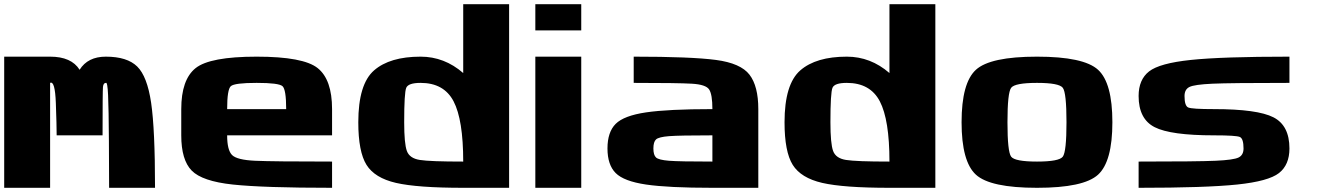

<svg xmlns="http://www.w3.org/2000/svg" viewBox="-20 -895 6290 915"><path d="M218.8 0H0V-625H218.8Q320.3 -625 359.4 -562.5Q398.4 -625 484.4 -625Q585.9 -625 633.8 -578.1Q681.6 -531.2 700.2 -405.3Q718.8 -279.3 718.8 0H500Q500 -70.3 499 -223.6Q498 -377 495.1 -441.4Q492.2 -505.9 484.4 -500Q472.7 -500 470.7 -480.5Q468.8 -460.9 468.8 -250H250Q250 -296.9 246.1 -404.3Q242.2 -511.7 218.8 -500Z M1343.8 -375Q1343.8 -468.8 1326.2 -484.4Q1308.6 -500 1203.1 -500Q1097.7 -500 1080.1 -484.4Q1062.5 -468.8 1062.5 -375ZM843.8 -250V-375Q843.8 -515.6 912.1 -570.3Q980.5 -625 1203.1 -625Q1425.8 -625 1494.1 -570.3Q1562.5 -515.6 1562.5 -375V-250H1062.5Q1062.5 -179.7 1085.9 -156.2Q1109.4 -132.8 1195.3 -128.9Q1281.2 -125 1562.5 -125V0Q1234.4 0 1088.9 -15.6Q943.4 -31.2 893.6 -82Q843.8 -132.8 843.8 -250Z M2187.5 -875H2406.2V0H2187.5Q1968.8 0 1867.2 -23.4Q1765.6 -46.9 1726.6 -109.4Q1687.5 -171.9 1687.5 -312.5Q1687.5 -494.1 1762.7 -559.6Q1837.9 -625 1984.4 -625Q2097.7 -625 2187.5 -546.9ZM1984.4 -500Q1925.8 -500 1916 -476.6Q1906.2 -453.1 1906.2 -312.5Q1906.2 -210.9 1918.9 -175.8Q1931.6 -140.6 1980.5 -132.8Q2029.3 -125 2187.5 -125Q2187.5 -324.2 2141.6 -412.1Q2095.7 -500 1984.4 -500Z M2750 -875V-750H2531.2V-875ZM2750 0H2531.2V-625H2750Z M3375 -125V-250Q3216.8 -250 3168 -246.1Q3119.1 -242.2 3106.4 -230.5Q3093.8 -218.8 3093.8 -187.5Q3093.8 -156.2 3106.4 -144.5Q3119.1 -132.8 3168 -128.9Q3216.8 -125 3375 -125ZM3593.8 -375V0H3375Q3164.1 0 3058.6 -15.6Q2953.1 -31.2 2914.1 -70.3Q2875 -109.4 2875 -187.5Q2875 -265.6 2914.1 -304.7Q2953.1 -343.8 3058.6 -359.4Q3164.1 -375 3375 -375Q3375 -445.3 3359.4 -468.8Q3343.8 -492.2 3277.3 -496.1Q3210.9 -500 3000 -500V-625Q3273.4 -625 3391.6 -609.4Q3509.8 -593.8 3551.8 -539.1Q3593.8 -484.4 3593.8 -375Z M4218.8 -875H4437.5V0H4218.8Q4000 0 3898.4 -23.4Q3796.9 -46.9 3757.8 -109.4Q3718.8 -171.9 3718.8 -312.5Q3718.8 -494.1 3793.9 -559.6Q3869.1 -625 4015.6 -625Q4128.9 -625 4218.8 -546.9ZM4015.6 -500Q3957 -500 3947.3 -476.6Q3937.5 -453.1 3937.5 -312.5Q3937.5 -210.9 3950.2 -175.8Q3962.9 -140.6 4011.7 -132.8Q4060.5 -125 4218.8 -125Q4218.8 -324.2 4172.9 -412.1Q4127 -500 4015.6 -500Z M5062.5 -312.5Q5062.5 -453.1 5044.9 -476.6Q5027.3 -500 4921.9 -500Q4816.4 -500 4798.8 -476.6Q4781.2 -453.1 4781.2 -312.5Q4781.2 -171.9 4798.8 -148.4Q4816.4 -125 4921.9 -125Q5027.3 -125 5044.9 -148.4Q5062.5 -171.9 5062.5 -312.5ZM5281.2 -312.5Q5281.2 -125 5212.9 -62.5Q5144.5 0 4921.9 0Q4699.2 0 4630.9 -62.5Q4562.5 -125 4562.5 -312.5Q4562.5 -500 4630.9 -562.5Q4699.2 -625 4921.9 -625Q5144.5 -625 5212.9 -562.5Q5281.2 -500 5281.2 -312.5Z M5406.2 -125Q5687.5 -125 5773.4 -128.9Q5859.4 -132.8 5882.8 -144.5Q5906.2 -156.2 5906.2 -187.5Q5906.2 -234.4 5888.7 -242.2Q5871.1 -250 5765.6 -250Q5558.6 -250 5482.4 -289.1Q5406.2 -328.1 5406.2 -437.5Q5406.2 -515.6 5456.1 -554.7Q5505.9 -593.8 5655.3 -609.4Q5804.7 -625 6125 -625V-500Q5843.8 -500 5757.8 -496.1Q5671.9 -492.2 5648.4 -480.5Q5625 -468.8 5625 -437.5Q5625 -390.6 5642.6 -382.8Q5660.2 -375 5765.6 -375Q5972.7 -375 6048.8 -335.9Q6125 -296.9 6125 -187.5Q6125 -109.4 6075.2 -70.3Q6025.4 -31.2 5876 -15.6Q5726.6 0 5406.2 0Z"/></svg>

Font: CraftyPE
Style: Regular
Weight: 400
Designer: Erek Butcher
Foundry: Haunted Coop
Version: Version 0.018;April 4, 2024;FontCreator 15.0.0.2962 64-bit